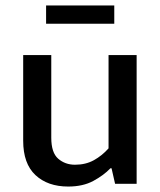

<svg xmlns="http://www.w3.org/2000/svg" viewBox="-20 -674 586 704"><path d="M378 -472H481V0H402L389 -57H385Q360 -31 322 -10.5Q284 10 230 10Q155 10 110 -32Q65 -74 65 -158V-472H168V-169Q168 -114 193.5 -92Q219 -70 255 -70Q294 -70 324 -86.5Q354 -103 378 -130ZM399 -654V-587H149V-654Z"/></svg>

Font: Mukta Vaani Medium
Style: Regular
Weight: 500
Designer: Noopur Datye, Girish Dalvi, Yashodeep Gholap, Pallavi Karambelkar
Foundry: Ek Type
Version: Version 2.538;PS 1.000;hotconv 16.6.51;makeotf.lib2.5.65220;